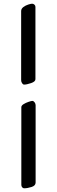

<svg xmlns="http://www.w3.org/2000/svg" viewBox="-20 -725 306 1035"><path d="M94 -293V-665Q94 -678 106 -687Q118 -696 132.5 -700.5Q147 -705 153 -705Q160 -705 165.5 -700Q171 -695 171 -688V-298Q171 -285 147.5 -277Q124 -269 110 -269Q104 -269 99 -276.5Q94 -284 94 -293ZM95 272V-147Q95 -156 107 -163.5Q119 -171 134 -176Q149 -181 154 -181Q161 -181 166.5 -173.5Q172 -166 172 -158V259Q172 276 150 283Q128 290 110 290Q104 290 99.5 284.5Q95 279 95 272Z"/></svg>

Font: EB Garamond Medium
Style: Italic
Weight: 500
Italic angle: -17.2°
Designer: Georg Duffner and Octavio Pardo
Foundry: Georg Duffner
Version: Version 1.000